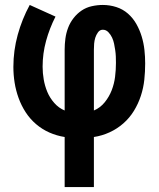

<svg xmlns="http://www.w3.org/2000/svg" viewBox="-20 -550 640 775"><path d="M241 205V3Q209 -2 179.5 -15Q150 -28 125.5 -49Q101 -70 83.5 -97Q66 -124 55 -154.5Q44 -185 39 -216.5Q34 -248 34 -280Q34 -346 51.5 -409.5Q69 -473 100 -530L204 -483Q180 -436 166 -385Q152 -334 152 -281Q152 -255 156.5 -229Q161 -203 171 -179Q181 -155 199 -134.5Q217 -114 241 -104V-350Q241 -372 244 -394.5Q247 -417 255 -438Q263 -459 277 -477Q291 -495 309.5 -507.5Q328 -520 350.5 -525Q373 -530 395 -530Q423 -530 449.5 -521.5Q476 -513 496.5 -495Q517 -477 530.5 -453Q544 -429 552 -402.5Q560 -376 563 -348.5Q566 -321 566 -294Q566 -261 562.5 -228Q559 -195 548.5 -163Q538 -131 520.5 -102.5Q503 -74 478 -52Q453 -30 422.5 -16Q392 -2 359 3V205ZM359 -104Q385 -115 403 -137.5Q421 -160 431 -186Q441 -212 444.5 -240Q448 -268 448 -296Q448 -309 447.5 -322Q447 -335 445 -348Q443 -361 440.5 -373.5Q438 -386 432.5 -398Q427 -410 417.5 -420Q408 -430 395 -430Q383 -430 375.5 -419.5Q368 -409 364.5 -397.5Q361 -386 360 -374Q359 -362 359 -350Z"/></svg>

Font: Iosevka Curly Slab Extended
Style: Bold
Weight: 700
Width: 7
Monospace: yes
Designer: Belleve Invis
Foundry: Belleve Invis
Version: Version 11.1.0; ttfautohint (v1.8.3)